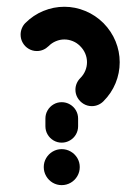

<svg xmlns="http://www.w3.org/2000/svg" viewBox="-20 -539 408 559"><path d="M107.4 -52.6Q107.4 -66.7 114.4 -78.7Q121.5 -90.7 133.5 -97.8Q145.6 -104.8 159.6 -104.8Q173.7 -104.8 185.9 -97.8Q198.1 -90.7 205.2 -78.7Q212.2 -66.7 212.2 -52.6Q212.2 -38.5 205.2 -26.3Q198.1 -14.1 185.9 -7Q173.7 0 159.6 0Q145.6 0 133.5 -7Q121.5 -14.1 114.4 -26.3Q107.4 -38.5 107.4 -52.6ZM159.6 -241.5Q172.6 -241.5 183.7 -235Q194.8 -228.5 201.1 -217.6Q207.4 -206.7 207.4 -193.7V-171.5Q207.4 -158.5 201.1 -147.6Q194.8 -136.7 183.7 -130.2Q172.6 -123.7 159.6 -123.7Q146.7 -123.7 135.7 -130.2Q124.8 -136.7 118.5 -147.6Q112.2 -158.5 112.2 -171.5V-193.7Q112.2 -206.7 118.5 -217.6Q124.8 -228.5 135.7 -235Q146.7 -241.5 159.6 -241.5ZM87.4 -390.4Q74.4 -390.4 63.5 -396.9Q52.6 -403.3 46.3 -414.3Q40 -425.2 40 -438.1Q40 -447.8 43.7 -456.7Q47.4 -465.6 53.7 -471.9Q77 -495.2 106.5 -507.2Q135.9 -519.3 167.4 -519.3Q198.9 -519.3 228.5 -507Q258.1 -494.8 281.5 -471.5Q304.4 -448.1 316.5 -418.7Q328.5 -389.3 328.5 -357.8Q328.5 -326.3 316.5 -296.9Q304.4 -267.4 281.1 -244.1Q274.4 -237.4 265.7 -233.7Q257 -230 247.4 -230Q234.4 -230 223.5 -236.5Q212.6 -243 206.1 -253.9Q199.6 -264.8 199.6 -277.8Q199.6 -287.4 203.3 -296.1Q207 -304.8 213.7 -311.5Q223.3 -321.1 228.3 -333.1Q233.3 -345.2 233.3 -358.1Q233.3 -370.7 228.3 -382.8Q223.3 -394.8 213.7 -404.4Q204.4 -414.1 192.2 -419.1Q180 -424.1 167.4 -424.1Q154.8 -424.1 142.8 -419.1Q130.7 -414.1 121.1 -404.4Q114.4 -397.8 105.7 -394.1Q97 -390.4 87.4 -390.4Z"/></svg>

Font: 26F Galaxy Hebrew Extra Bold
Style: Regular
Weight: 800
Designer: C₂₉H₂₅N₃O₅
Version: Version 1.000